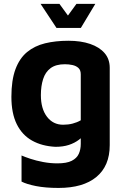

<svg xmlns="http://www.w3.org/2000/svg" viewBox="-20 -726 633 969"><path d="M259.9 15Q191.3 11.5 141.5 -16.6Q91.7 -44.6 64.6 -99.3Q37.5 -154.1 37.5 -237.4Q37.5 -321.3 58 -376.6Q78.6 -431.8 116.5 -463.1Q154.4 -494.4 207.3 -507.4Q260.3 -520.3 325.1 -520.3Q388.2 -520.3 434.9 -504.3Q481.6 -488.3 507.7 -458.2Q533.8 -428 533.8 -383.7V6.3Q533.8 59.4 516.8 99.5Q499.7 139.6 466.4 167.2Q433.1 194.7 385.4 208.6Q337.6 222.5 275.5 222.5Q209.4 222.5 161.8 213.1Q114.3 203.7 88.7 190.4V58.7Q104 65.5 132.9 75.2Q161.8 84.9 197.8 91.7Q233.9 98.5 269.6 98.5Q316.6 98.5 342.1 85.5Q367.6 72.5 377.6 50.4Q387.6 28.4 387.6 -0.1V-81.5L417.5 -60.7Q401.3 -38.1 378.9 -21.1Q356.6 -4 327.3 5.5Q298 15 259.9 15ZM298.4 -96.5Q324.1 -96.5 346.3 -102.2Q368.5 -107.9 387.6 -118.9V-350.6Q387.6 -372.3 375.9 -382.9Q364.3 -393.6 346 -397.7Q327.7 -401.8 307.5 -401.8Q261.8 -401.8 235.3 -382Q208.8 -362.3 197.6 -326.8Q186.3 -291.4 186.3 -245.8Q186.3 -177.1 217.1 -136.8Q247.9 -96.5 298.4 -96.5ZM265.1 -585 184.8 -706.4H280L322.9 -647.6L365.8 -706.4H461L388 -585Z"/></svg>

Font: Maven Pro
Style: Regular
Weight: 400
Designer: Joe Prince
Foundry: Joe Prince
Version: Version 2.103